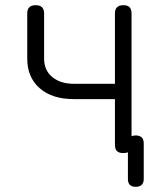

<svg xmlns="http://www.w3.org/2000/svg" viewBox="-20 -580 640 740"><path d="M455 10Q438 10 430.5 2Q423 -6 423 -22V-198H264Q181 -198 133 -240Q85 -282 85 -354V-528Q85 -544 93 -552Q101 -560 117.5 -560Q134 -560 142 -552Q150 -544 150 -528V-354Q150 -309 181.5 -283Q213 -257 266 -257H423V-528Q423 -544 431 -552Q439 -560 455.5 -560Q472 -560 479.5 -552Q487 -544 487 -528V-55Q494 -58 503 -58Q518 -58 526 -50.5Q534 -43 534 -27V110Q534 125 526 132.5Q518 140 503 140Q488 140 480.5 132.5Q473 125 473 110V7Q466 10 455 10Z"/></svg>

Font: Maple Mono NL ExtraLight
Style: Regular
Weight: 275
Monospace: yes
Designer: subframe7536
Version: Version 7.000